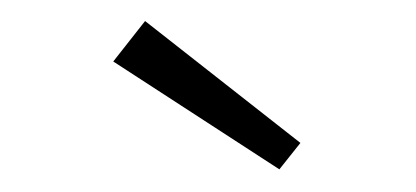

<svg xmlns="http://www.w3.org/2000/svg" viewBox="-20 -658 386 178"><path d="M239 -501 85 -601 114.5 -638.5 258.5 -525.5Z"/></svg>

Font: League Spartan Extralight
Style: Regular
Weight: 200
Foundry: The League of Moveable Type
Version: Version 2.300; ttfautohint (v1.8.3)